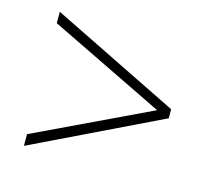

<svg xmlns="http://www.w3.org/2000/svg" viewBox="-75 -638 700 635"><g transform="rotate(15 275.5 -320.5)"><path d="M56 -131V-91L495 -303V-334L56 -550V-511L451 -319Z"/></g></svg>

Font: Noto Sans Devanagari UI ExtraLight
Style: Regular
Weight: 200
Designer: Jelle Bosma - Monotype Design Team
Foundry: Monotype Imaging Inc.
Version: Version 2.003